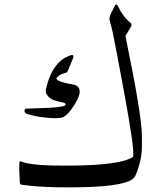

<svg xmlns="http://www.w3.org/2000/svg" viewBox="-20 -811 698 831"><path d="M491.7 -782.2Q512.2 -738.3 544.9 -712.4Q553.2 -705.6 545.4 -692.9L527.3 -663.1Q522.9 -656.2 523.4 -652.8Q593.8 -312 594.2 -223.6Q594.2 -223.6 594.2 -174.8Q593.3 -112.3 565.4 -49.3Q541.5 4.9 226.6 -0.5Q137.7 -2 72.8 -11.7Q66.4 -12.7 65.9 -21Q62 -83.5 64 -107.4Q64.5 -114.7 70.8 -112.3Q110.4 -96.7 205.1 -94.7Q493.7 -89.4 556.2 -132.3Q562.5 -167 518.8 -402.8Q475.1 -638.7 468 -670.4Q460.9 -702.1 455.8 -717Q450.7 -731.9 458 -747.6L476.6 -785.6Q479.5 -792 483.9 -791Q488.3 -790 491.7 -782.2ZM291 -573.2Q294.9 -573.2 296.9 -569.8Q298.8 -566.4 297.4 -562.5L275.9 -509.8Q271 -497.1 265.1 -495.6Q237.3 -489.7 225.6 -474.6Q219.7 -467.3 240.2 -459Q260.7 -450.7 291 -446.3Q359.9 -436.5 289.1 -337.9Q267.1 -307.6 247.3 -302.2Q227.5 -296.9 177.2 -302Q127 -307.1 96.7 -318.4Q85.9 -322.3 85.9 -331.3Q85.9 -340.3 95.7 -340.8Q121.1 -342.3 163.1 -343.3Q244.1 -345.2 261.2 -354.5Q265.6 -356.9 263.4 -361.3Q261.2 -365.7 254.9 -366.7L226.1 -373.5Q202.1 -378.9 188.5 -393.8Q174.8 -408.7 178.7 -425.8Q208.5 -551.3 291 -573.2Z"/></svg>

Font: Amiri Quran Colored
Style: Regular
Weight: 400
Designer: Khaled Hosny
Version: Version 000.111